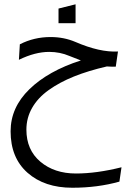

<svg xmlns="http://www.w3.org/2000/svg" viewBox="-20 -611 591 902"><path d="M68.8 -330.1 73.2 -402.8Q139.6 -437 217.8 -437Q280.3 -437 334 -414.1Q449.2 -364.3 534.2 -369.1L523.9 -297.9Q510.3 -296.9 481.9 -298.8Q395 -278.8 327.1 -251.5Q259.3 -224.1 208.5 -187.7Q157.7 -151.4 130.9 -104.2Q104 -57.1 104 -2Q104 93.3 169.7 148.7Q235.4 204.1 336.9 204.1Q433.6 204.1 550.8 174.8L541 242.2Q438.5 271 319.8 271Q189 271 109.4 200.7Q29.8 130.4 29.8 5.9Q29.8 -106 118.2 -191.9Q206.5 -277.8 359.9 -327.1Q344.2 -332.5 306.2 -348.1Q261.7 -367.2 210.9 -367.2Q145 -367.2 68.8 -330.1ZM254.9 -502V-570.8L335 -590.8V-502Z"/></svg>

Font: LT Superior
Style: Regular
Weight: 400
Designer: Daniel Lyons
Foundry: LyonsType
Version: Version 1.000